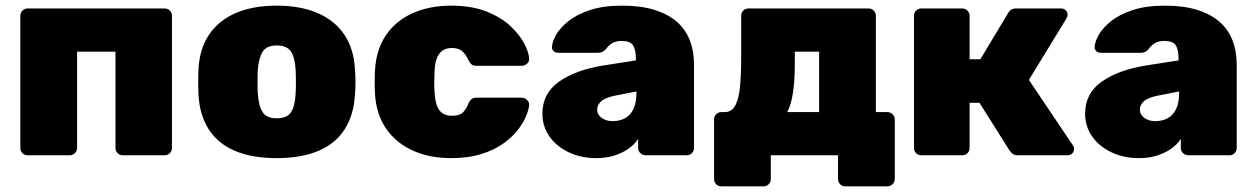

<svg xmlns="http://www.w3.org/2000/svg" viewBox="-20 -550 4447 680"><path d="M78 0Q67 0 59.5 -7.5Q52 -15 52 -26V-494Q52 -505 59.5 -512.5Q67 -520 78 -520H563Q574 -520 581.5 -512.5Q589 -505 589 -494V-26Q589 -15 581.5 -7.5Q574 0 563 0H415Q404 0 396.5 -7.5Q389 -15 389 -26V-367H253V-26Q253 -15 245 -7.5Q237 0 226 0Z M960 10Q872 10 811.5 -16Q751 -42 719 -92.5Q687 -143 683 -214Q682 -235 682 -260Q682 -285 683 -306Q687 -378 721 -428Q755 -478 815.5 -504Q876 -530 960 -530Q1044 -530 1104.5 -504Q1165 -478 1199 -428Q1233 -378 1237 -306Q1239 -285 1239 -260Q1239 -235 1237 -214Q1233 -143 1201 -92.5Q1169 -42 1108.5 -16Q1048 10 960 10ZM960 -131Q997 -131 1011 -153Q1025 -175 1027 -219Q1028 -234 1028 -260Q1028 -286 1027 -301Q1025 -344 1011 -366.5Q997 -389 960 -389Q924 -389 910 -366.5Q896 -344 893 -301Q892 -286 892 -260Q892 -234 893 -219Q896 -175 910 -153Q924 -131 960 -131Z M1577 10Q1502 10 1442.5 -16.5Q1383 -43 1347.5 -94.5Q1312 -146 1308 -219Q1307 -235 1307 -259Q1307 -283 1308 -300Q1312 -374 1347 -425.5Q1382 -477 1442 -503.5Q1502 -530 1577 -530Q1651 -530 1703.5 -509Q1756 -488 1788.5 -457Q1821 -426 1837 -395Q1853 -364 1854 -343Q1855 -332 1846.5 -324.5Q1838 -317 1828 -317H1667Q1656 -317 1650 -322Q1644 -327 1639 -337Q1629 -359 1616 -369.5Q1603 -380 1581 -380Q1550 -380 1535 -358.5Q1520 -337 1519 -295Q1517 -254 1519 -224Q1521 -181 1535.5 -160.5Q1550 -140 1581 -140Q1606 -140 1618 -150.5Q1630 -161 1639 -183Q1643 -193 1649.5 -198.5Q1656 -204 1667 -204H1828Q1838 -204 1846.5 -196Q1855 -188 1854 -177Q1853 -163 1843.5 -139.5Q1834 -116 1814.5 -90.5Q1795 -65 1763 -42Q1731 -19 1685 -4.5Q1639 10 1577 10Z M2092 10Q2037 10 1993.5 -11Q1950 -32 1925.5 -67.5Q1901 -103 1901 -147Q1901 -219 1959.5 -260.5Q2018 -302 2116 -318L2232 -336V-343Q2232 -374 2222 -389.5Q2212 -405 2182 -405Q2161 -405 2148 -397Q2135 -389 2124 -374Q2114 -363 2098 -363H1957Q1947 -363 1940.5 -369Q1934 -375 1935 -385Q1936 -403 1950 -427.5Q1964 -452 1993.5 -475.5Q2023 -499 2070 -514.5Q2117 -530 2183 -530Q2250 -530 2298 -515Q2346 -500 2377 -473Q2408 -446 2423 -407.5Q2438 -369 2438 -322V-26Q2438 -15 2430.5 -7.5Q2423 0 2412 0H2267Q2256 0 2248 -7.5Q2240 -15 2240 -26V-58Q2227 -38 2205.5 -23Q2184 -8 2155.5 1Q2127 10 2092 10ZM2150 -121Q2175 -121 2194 -131.5Q2213 -142 2223.5 -164Q2234 -186 2234 -219V-226L2162 -212Q2125 -205 2110 -192Q2095 -179 2095 -162Q2095 -150 2102 -141Q2109 -132 2121.5 -126.5Q2134 -121 2150 -121Z M2535 110Q2524 110 2516.5 102.5Q2509 95 2509 84V-127Q2509 -138 2516.5 -145.5Q2524 -153 2535 -153H2547Q2572 -153 2584.5 -177Q2597 -201 2601 -244.5Q2605 -288 2605 -347V-494Q2605 -505 2612.5 -512.5Q2620 -520 2631 -520H3056Q3067 -520 3074.5 -512.5Q3082 -505 3082 -494V-153H3123Q3133 -153 3141 -145.5Q3149 -138 3149 -127V84Q3149 95 3141 102.5Q3133 110 3123 110H2974Q2963 110 2955.5 102.5Q2948 95 2948 84V0H2710V84Q2710 95 2702.5 102.5Q2695 110 2684 110ZM2768 -153H2881V-367H2795V-326Q2795 -265 2788.5 -222Q2782 -179 2768 -153Z M3243 0Q3232 0 3224.5 -7.5Q3217 -15 3217 -26V-494Q3217 -505 3224.5 -512.5Q3232 -520 3243 -520H3388Q3399 -520 3406.5 -512.5Q3414 -505 3414 -494V-340H3452L3550 -503Q3552 -508 3559 -514Q3566 -520 3578 -520H3738Q3748 -520 3754.5 -513.5Q3761 -507 3761 -498Q3761 -494 3759.5 -490Q3758 -486 3756 -483L3624 -267L3780 -35Q3784 -29 3784 -22Q3784 -13 3777.5 -6.5Q3771 0 3761 0H3586Q3574 0 3567.5 -4.5Q3561 -9 3556 -16L3449 -186H3414V-26Q3414 -15 3406.5 -7.5Q3399 0 3388 0Z M4014 10Q3959 10 3915.5 -11Q3872 -32 3847.5 -67.5Q3823 -103 3823 -147Q3823 -219 3881.5 -260.5Q3940 -302 4038 -318L4154 -336V-343Q4154 -374 4144 -389.5Q4134 -405 4104 -405Q4083 -405 4070 -397Q4057 -389 4046 -374Q4036 -363 4020 -363H3879Q3869 -363 3862.5 -369Q3856 -375 3857 -385Q3858 -403 3872 -427.5Q3886 -452 3915.5 -475.5Q3945 -499 3992 -514.5Q4039 -530 4105 -530Q4172 -530 4220 -515Q4268 -500 4299 -473Q4330 -446 4345 -407.5Q4360 -369 4360 -322V-26Q4360 -15 4352.5 -7.5Q4345 0 4334 0H4189Q4178 0 4170 -7.5Q4162 -15 4162 -26V-58Q4149 -38 4127.5 -23Q4106 -8 4077.5 1Q4049 10 4014 10ZM4072 -121Q4097 -121 4116 -131.5Q4135 -142 4145.5 -164Q4156 -186 4156 -219V-226L4084 -212Q4047 -205 4032 -192Q4017 -179 4017 -162Q4017 -150 4024 -141Q4031 -132 4043.5 -126.5Q4056 -121 4072 -121Z"/></svg>

Font: Rubik Light ExtraBold
Style: Regular
Weight: 800
Version: Version 2.104